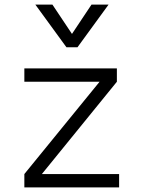

<svg xmlns="http://www.w3.org/2000/svg" viewBox="-20 -815 626 835"><path d="M85.9 0V-58.1L413.1 -459.5H85.9V-517.6H488.3V-459.5L162.1 -58.1H498V0ZM269 -609.4 133.8 -794.9H208L293 -667.5L377.9 -794.9H452.1L316.9 -609.4Z"/></svg>

Font: Caskaydia Cove Light
Style: Regular
Weight: 300
Monospace: yes
Designer: Aaron Bell
Foundry: Saja Typeworks
Version: Version 4.300; ttfautohint (v1.8.3)